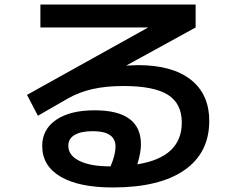

<svg xmlns="http://www.w3.org/2000/svg" viewBox="-20 -763 1040 846"><path d="M166 -120Q166 -193 227.5 -235Q289 -277 397 -277Q601 -277 601 -127Q601 -90 585 -39Q781 -70 781 -223Q781 -307 719.5 -345.5Q658 -384 524 -384Q447 -384 387.5 -370.5Q328 -357 279 -329L147 -253L99 -345L633 -642H158V-743H842V-642L536 -474Q574 -476 588 -476Q739 -476 820.5 -412Q902 -348 902 -230Q902 -89 792 -13Q682 63 477 63Q328 63 247 15.5Q166 -32 166 -120ZM463 -30H467Q489 -81 489 -117Q489 -185 389 -185Q337 -185 309 -168.5Q281 -152 281 -121Q281 -78 330 -54Q379 -30 463 -30Z"/></svg>

Font: Enso SemiBold
Style: Regular
Weight: 600
Designer: Coji Morishita
Foundry: UNDERFOREST DESIGN
Version: Version 1.000